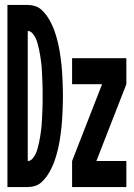

<svg xmlns="http://www.w3.org/2000/svg" viewBox="-20 -755 540 775"><path d="M10 0V-735H92Q107 -735 121.5 -730.5Q136 -726 147.5 -715.5Q159 -705 168 -692.5Q177 -680 184 -666.5Q191 -653 196.5 -639Q202 -625 206.5 -610Q211 -595 214.5 -580Q218 -565 220.5 -550Q223 -535 225 -520Q227 -505 228.5 -490Q230 -475 231 -459.5Q232 -444 232.5 -429Q233 -414 233.5 -398.5Q234 -383 234 -368Q234 -352 233.5 -336.5Q233 -321 232.5 -306Q232 -291 231 -275.5Q230 -260 228.5 -245Q227 -230 225 -215Q223 -200 220.5 -185Q218 -170 214.5 -155Q211 -140 206.5 -125Q202 -110 196.5 -96Q191 -82 184 -68.5Q177 -55 168 -42.5Q159 -30 147.5 -19.5Q136 -9 121.5 -4.5Q107 0 92 0ZM92 -105Q103 -105 111 -114.5Q119 -124 124 -134.5Q129 -145 132 -156.5Q135 -168 137.5 -179.5Q140 -191 142 -203Q144 -215 145.5 -226.5Q147 -238 148 -249.5Q149 -261 149.5 -273Q150 -285 150.5 -296.5Q151 -308 151.5 -320Q152 -332 152 -344Q152 -356 152 -368Q152 -379 152 -391Q152 -403 151.5 -415Q151 -427 150.5 -438.5Q150 -450 149.5 -462Q149 -474 148 -485.5Q147 -497 145.5 -508.5Q144 -520 142 -532Q140 -544 137.5 -555.5Q135 -567 132 -578.5Q129 -590 124 -600.5Q119 -611 111 -620.5Q103 -630 92 -630ZM271 0V-105L392 -415H271V-520H490V-415L369 -105H490V0Z"/></svg>

Font: Iosevka SS04 Extrabold
Style: Regular
Weight: 800
Monospace: yes
Designer: Belleve Invis
Foundry: Belleve Invis
Version: Version 19.0.0; ttfautohint (v1.8.4)